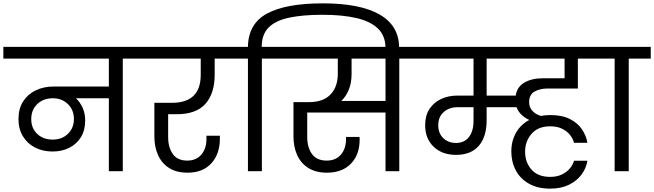

<svg xmlns="http://www.w3.org/2000/svg" viewBox="-47 -1019 3894 1143"><path d="M266 -117Q208 -117 162 -140.5Q116 -164 89.5 -207.5Q63 -251 63 -310Q63 -372 90.5 -415Q118 -458 165.5 -481Q213 -504 273 -504H601V-670H-27V-740H816V-670H684V0H601V-434H405Q429 -412 444.5 -378.5Q460 -345 460 -301Q460 -243 434.5 -202Q409 -161 365 -139Q321 -117 266 -117ZM267 -188Q322 -188 357.5 -222.5Q393 -257 393 -311Q393 -364 357.5 -399Q322 -434 267 -434Q211 -434 175 -399.5Q139 -365 139 -310Q139 -256 174.5 -222Q210 -188 267 -188Z M1070 9Q1003 9 959.5 -19Q916 -47 894 -95.5Q872 -144 872 -207V-407H977Q1148 -407 1148 -574V-670H762V-740H1351V-670H1231V-574Q1231 -463 1176 -401Q1121 -339 1005 -339H954V-202Q954 -142 981.5 -102.5Q1009 -63 1068 -63Q1121 -63 1151.5 -98.5Q1182 -134 1182 -192V-211H1262V-194Q1262 -102 1211 -46.5Q1160 9 1070 9Z M1512 0H1429V-670H1296V-740H1429Q1431 -878 1543 -938.5Q1655 -999 1875 -999Q2097 -999 2213 -932.5Q2329 -866 2329 -734V-718L2248 -719V-732Q2248 -805 2203.5 -848.5Q2159 -892 2075 -911.5Q1991 -931 1873 -931Q1756 -931 1675 -914Q1594 -897 1552.5 -855.5Q1511 -814 1511 -740H1643V-670H1512Z M1899 9Q1833 9 1788.5 -19Q1744 -47 1722 -96Q1700 -145 1700 -207V-411H1792Q1878 -411 1921 -457Q1964 -503 1964 -579V-670H1590V-740H2463V-670H2330V0H2248V-349H1782V-203Q1782 -142 1810 -102.5Q1838 -63 1898 -63Q1952 -63 1982.5 -98.5Q2013 -134 2013 -192V-204H2093Q2094 -199 2094 -194.5Q2094 -190 2094 -188Q2094 -98 2042 -44.5Q1990 9 1899 9ZM2046 -579Q2046 -525 2029.5 -485Q2013 -445 1985 -418H2248V-670H2046Z M2668 -97Q2585 -97 2534.5 -145.5Q2484 -194 2484 -273Q2484 -331 2509.5 -370Q2535 -409 2578.5 -429.5Q2622 -450 2677 -450H2772V-670H2409V-740H3534V-670H3393V-492H3210Q3168 -492 3135.5 -474Q3103 -456 3103 -411Q3103 -380 3122.5 -359Q3142 -338 3173 -329Q3200 -334 3230 -334Q3299 -334 3345.5 -310.5Q3392 -287 3417.5 -249Q3443 -211 3450 -169H3370Q3365 -192 3347.5 -214.5Q3330 -237 3300.5 -252Q3271 -267 3228 -267Q3156 -267 3117.5 -222.5Q3079 -178 3079 -116Q3079 -52 3117.5 -9Q3156 34 3228 34Q3269 34 3298.5 19.5Q3328 5 3346 -17Q3364 -39 3370 -62H3450Q3443 -18 3415 20Q3387 58 3340 81Q3293 104 3228 104Q3154 104 3102 74.5Q3050 45 3023.5 -5Q2997 -55 2997 -117Q2997 -180 3025 -229Q3053 -278 3104 -305Q3079 -316 3058.5 -335Q3038 -354 3028 -381H2850V-304Q2850 -204 2803 -150.5Q2756 -97 2668 -97ZM3183 -553H3314V-670H2850V-450H3023Q3031 -502 3075 -527.5Q3119 -553 3183 -553ZM2668 -168Q2717 -168 2744.5 -203Q2772 -238 2772 -300V-381H2679Q2628 -381 2595 -352.5Q2562 -324 2562 -274Q2562 -225 2592 -196.5Q2622 -168 2668 -168Z M3612 0V-670H3480V-740H3827V-670H3696V0Z"/></svg>

Font: Poppins
Style: Regular
Weight: 400
Designer: Ninad Kale (Devanagari), Jonny Pinhorn (Latin)
Version: Version 5.002